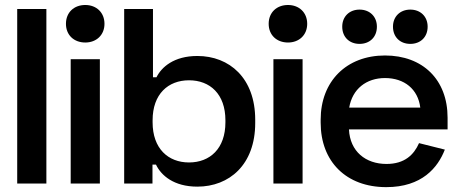

<svg xmlns="http://www.w3.org/2000/svg" viewBox="-20 -736 1839 770"><path d="M49 0H166V-700H49Z M263.5 0H380.5V-498.5H263.5ZM322 -565.5C366.5 -565.5 399 -595.5 399 -640.5C399 -686 366.5 -716 322 -716C276.5 -716 244.5 -686 244.5 -640.5C244.5 -595.5 276.5 -565.5 322 -565.5Z M478 0H591.5V-76H605.5C626 -32.5 677 12.5 771.5 12.5C899.5 12.5 1003.5 -75.5 1003.5 -242.5V-256C1003.5 -423 900 -511.5 771.5 -511.5C677 -511.5 627.5 -466.5 607.5 -426H593.5V-700H478ZM738 -84.5C654.5 -84.5 592 -140 592 -245.5V-253.5C592 -359 654.5 -414 738 -414C822 -414 884 -359 884 -253.5V-245.5C884 -140 822 -84.5 738 -84.5Z M1076.5 0H1193.5V-498.5H1076.5ZM1135 -565.5C1179.5 -565.5 1212 -595.5 1212 -640.5C1212 -686 1179.5 -716 1135 -716C1089.5 -716 1057.5 -686 1057.5 -640.5C1057.5 -595.5 1089.5 -565.5 1135 -565.5Z M1529 14.5C1672.5 14.5 1736 -64 1764 -136L1660.5 -162C1640 -115.5 1603 -78.5 1530 -78.5C1446.5 -78.5 1383.5 -128.5 1379.5 -217H1775V-264C1775 -417 1675 -513.5 1524 -513.5C1369.5 -513.5 1266 -410 1266 -256V-244C1266 -88.5 1368 14.5 1529 14.5ZM1422 -560C1462.5 -560 1491.5 -587 1491.5 -629C1491.5 -670 1462.5 -697.5 1422 -697.5C1381.5 -697.5 1352.5 -670 1352.5 -629C1352.5 -587 1381.5 -560 1422 -560ZM1625.5 -560C1666 -560 1695 -587 1695 -629C1695 -670 1666 -697.5 1625.5 -697.5C1585 -697.5 1556 -670 1556 -629C1556 -587 1585 -560 1625.5 -560ZM1380.5 -304.5C1393 -379 1449 -423 1524 -423C1601.5 -423 1656.5 -378.5 1665.5 -304.5Z"/></svg>

Font: MCL Standard Medium
Style: Regular
Weight: 500
Designer: Květoslav Bartoš
Foundry: Florian Karsten
Version: Version 1.001;Glyphs 3.2.3 (3260)